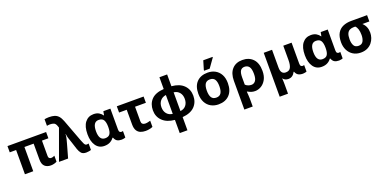

<svg xmlns="http://www.w3.org/2000/svg" viewBox="-3 -1883 6511 3231"><g transform="rotate(-20 3252.5 -268.0)"><path d="M601 10Q532 10 491.5 -28Q451 -66 451 -150V-434H286V0H137V-434H23V-546H715V-434H600V-156Q600 -131 613.5 -119Q627 -107 646 -107Q663 -107 679 -112Q695 -117 709 -124V-17Q692 -7 662 1.5Q632 10 601 10Z M1235 10Q1174 10 1147 -20.5Q1120 -51 1103 -101L1060 -234Q1047 -273 1032 -317Q1017 -361 1014 -402H1011Q1008 -358 999.5 -321.5Q991 -285 977 -237L910 0H747L944 -542L933 -574Q917 -621 887.5 -633Q858 -645 819 -645Q802 -645 788 -643Q774 -641 764 -639V-757Q778 -760 799 -762.5Q820 -765 845 -765Q902 -765 943 -752Q984 -739 1013.5 -706Q1043 -673 1066 -612L1215 -214Q1231 -173 1241.5 -151.5Q1252 -130 1262.5 -122.5Q1273 -115 1287 -115Q1298 -115 1305 -116.5Q1312 -118 1321 -120V-5Q1309 1 1281.5 5.5Q1254 10 1235 10Z M1560 10Q1463 10 1409.5 -66.5Q1356 -143 1356 -271Q1356 -411 1413 -483.5Q1470 -556 1565 -556Q1623 -556 1661 -533.5Q1699 -511 1723 -476H1727L1740 -546H1866V-173Q1866 -139 1878.5 -127Q1891 -115 1907 -115Q1914 -115 1923 -117Q1932 -119 1936 -120V-3Q1929 1 1907.5 5.5Q1886 10 1869 10Q1819 10 1788 -8Q1757 -26 1740 -72H1730Q1708 -38 1665 -14Q1622 10 1560 10ZM1615 -107Q1677 -107 1702 -145.5Q1727 -184 1727 -266V-272Q1727 -352 1702.5 -393.5Q1678 -435 1613 -435Q1508 -435 1508 -270Q1508 -107 1615 -107Z M2298 10Q2247 10 2206.5 -6Q2166 -22 2142 -61.5Q2118 -101 2118 -171V-434H1981V-546H2461V-434H2267V-171Q2267 -140 2285 -124.5Q2303 -109 2332 -109Q2357 -109 2380 -114Q2403 -119 2426 -126V-15Q2404 -5 2370.5 2.5Q2337 10 2298 10Z M2822 240V4Q2681 -9 2604.5 -84Q2528 -159 2528 -273Q2528 -390 2599.5 -464.5Q2671 -539 2822 -549V-760H2960V-549Q3102 -537 3177 -462.5Q3252 -388 3252 -273Q3252 -158 3179 -83Q3106 -8 2960 4V240ZM2822 -104V-442Q2757 -433 2719 -387.5Q2681 -342 2681 -273Q2681 -203 2718 -157.5Q2755 -112 2822 -104ZM2960 -104Q3027 -112 3063 -157.5Q3099 -203 3099 -273Q3099 -342 3062 -387Q3025 -432 2960 -440Z M3871 -274Q3871 -138 3799.5 -64Q3728 10 3605 10Q3529 10 3469.5 -23Q3410 -56 3376 -119.5Q3342 -183 3342 -274Q3342 -410 3413 -483Q3484 -556 3608 -556Q3685 -556 3744 -523Q3803 -490 3837 -427.5Q3871 -365 3871 -274ZM3494 -274Q3494 -193 3520.5 -151.5Q3547 -110 3607 -110Q3666 -110 3692.5 -151.5Q3719 -193 3719 -274Q3719 -355 3692.5 -395.5Q3666 -436 3606 -436Q3547 -436 3520.5 -395.5Q3494 -355 3494 -274ZM3566 -606V-619L3613 -776H3780V-766L3666 -606Z M3979 240V-274Q3979 -408 4046 -482Q4113 -556 4230 -556Q4348 -556 4418.5 -482.5Q4489 -409 4489 -268Q4489 -177 4455 -115Q4421 -53 4368 -21.5Q4315 10 4257 10Q4219 10 4188 -1Q4157 -12 4130 -28H4121Q4123 -5 4126 33Q4129 71 4129 103V240ZM4236 -110Q4281 -110 4309 -147.5Q4337 -185 4337 -268Q4337 -359 4308.5 -397.5Q4280 -436 4227 -436Q4177 -436 4153 -400Q4129 -364 4129 -281V-152Q4150 -131 4178.5 -120.5Q4207 -110 4236 -110Z M4612 240V-546H4761V-227Q4761 -109 4850 -109Q4913 -109 4937.5 -155.5Q4962 -202 4962 -289V-546H5111V-173Q5111 -139 5123.5 -127Q5136 -115 5152 -115Q5159 -115 5168 -117Q5177 -119 5181 -120V-3Q5174 1 5152.5 5.5Q5131 10 5114 10Q5064 10 5031.5 -8.5Q4999 -27 4982 -73H4975Q4934 10 4853 10Q4792 10 4759 -34H4756Q4758 -24 4759 -2.5Q4760 19 4760.5 42.5Q4761 66 4761 84V240Z M5452 10Q5355 10 5301.5 -66.5Q5248 -143 5248 -271Q5248 -411 5305 -483.5Q5362 -556 5457 -556Q5515 -556 5553 -533.5Q5591 -511 5615 -476H5619L5632 -546H5758V-173Q5758 -139 5770.5 -127Q5783 -115 5799 -115Q5806 -115 5815 -117Q5824 -119 5828 -120V-3Q5821 1 5799.5 5.5Q5778 10 5761 10Q5711 10 5680 -8Q5649 -26 5632 -72H5622Q5600 -38 5557 -14Q5514 10 5452 10ZM5507 -107Q5569 -107 5594 -145.5Q5619 -184 5619 -266V-272Q5619 -352 5594.5 -393.5Q5570 -435 5505 -435Q5400 -435 5400 -270Q5400 -107 5507 -107Z M6153 10Q6074 10 6016 -26Q5958 -62 5926.5 -124.5Q5895 -187 5895 -266Q5895 -367 5930.5 -428.5Q5966 -490 6030 -518.5Q6094 -547 6179 -547H6463V-434H6338Q6378 -396 6395.5 -352Q6413 -308 6413 -252Q6413 -208 6398 -162Q6383 -116 6351.5 -77Q6320 -38 6270.5 -14Q6221 10 6153 10ZM6155 -110Q6214 -110 6238 -155Q6262 -200 6262 -265Q6262 -386 6210 -434H6183Q6142 -434 6111 -419Q6080 -404 6063.5 -367.5Q6047 -331 6047 -266Q6047 -196 6071 -153Q6095 -110 6155 -110Z"/></g></svg>

Font: RS Noto Sans
Style: Bold
Weight: 700
Designer: Monotype Design Team
Foundry: Monotype Imaging Inc.
Version: Version 3.10